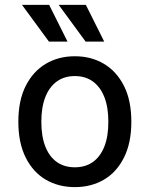

<svg xmlns="http://www.w3.org/2000/svg" viewBox="-20 -755 612 785"><path d="M55 -257Q55 -344 85 -403.5Q115 -463 167 -494Q219 -525 286 -525Q353 -525 405 -494Q457 -463 487 -403.5Q517 -344 517 -257Q517 -171 487 -111Q457 -51 405 -20.5Q353 10 286 10Q219 10 167 -20.5Q115 -51 85 -111Q55 -171 55 -257ZM149 -257Q149 -197 165.5 -155.5Q182 -114 212.5 -92.5Q243 -71 286 -71Q329 -71 359.5 -92.5Q390 -114 406.5 -155.5Q423 -197 423 -257Q423 -317 406.5 -358.5Q390 -400 359.5 -422Q329 -444 286 -444Q243 -444 212.5 -422Q182 -400 165.5 -358.5Q149 -317 149 -257ZM70 -735H181L256 -585H180ZM220 -735H331L406 -585H330Z"/></svg>

Font: Radio Canada
Style: Regular
Weight: 400
Designer: Charles Daoud, Etienne Aubert Bonn, Alexandre Saumier Demers, Jacques Le Bailly
Foundry: Radio-Canada
Version: Version 2.104;gftools[0.9.28.dev5+ged2979d]